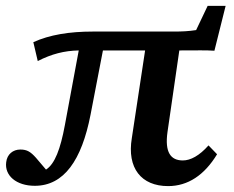

<svg xmlns="http://www.w3.org/2000/svg" viewBox="-20 -618 793 651"><path d="M550 13C617 13 673 -24 716 -95L687 -125C656 -90 626 -74 600 -74C559 -74 538 -101 548 -171L588 -447H595C652 -447 677 -448 707 -446L745 -598H684L645 -516C620 -512 596 -511 569 -511H295C215 -511 148 -500 93 -475L108 -411C155 -435 198 -446 247 -447L200 -194C185 -113 166 -62 136 -43L102 -83C84 -103 72 -111 49 -111C24 -111 4 -95 1 -68C-5 -23 35 12 98 12C197 12 257 -75 287 -229L329 -447H472L427 -150C410 -48 459 13 550 13Z"/></svg>

Font: TPK Tissa Web SemiBold
Style: Italic
Weight: 600
Italic angle: -7°
Designer: Jacques Le Bailly, Suppakit Chalermlarp | Katatrad Co.,Ltd.
Foundry: Jacques Le Bailly, Cadson Demak Co.,Ltd.
Version: Version 5.000;Glyphs 3.1.2 (3151)